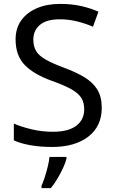

<svg xmlns="http://www.w3.org/2000/svg" viewBox="-20 -744 589 985"><path d="M502 -191Q502 -96 433 -43Q364 10 247 10Q187 10 136 1Q85 -8 51 -24V-110Q87 -94 140.5 -81Q194 -68 251 -68Q331 -68 371.5 -99Q412 -130 412 -183Q412 -218 397 -242Q382 -266 345.5 -286.5Q309 -307 244 -330Q153 -363 106.5 -411Q60 -459 60 -542Q60 -599 89 -639.5Q118 -680 169.5 -702Q221 -724 288 -724Q347 -724 396 -713Q445 -702 485 -684L457 -607Q420 -623 376.5 -634Q333 -645 286 -645Q219 -645 185 -616.5Q151 -588 151 -541Q151 -505 166 -481Q181 -457 215 -438Q249 -419 307 -397Q370 -374 413.5 -347.5Q457 -321 479.5 -284Q502 -247 502 -191ZM321 70Q317 88 304.5 115.5Q292 143 275.5 171Q259 199 241 221H193V209Q201 192 209.5 165.5Q218 139 225 110.5Q232 82 234 61H321Z"/></svg>

Font: Noto Sans Linear A
Style: Regular
Weight: 400
Designer: Monotype Design Team
Foundry: Monotype Imaging Inc.
Version: Version 2.002; ttfautohint (v1.8.4.7-5d5b)